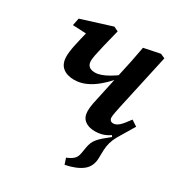

<svg xmlns="http://www.w3.org/2000/svg" viewBox="-176 -633 939 1000"><g transform="rotate(30 293.5 -132.5)"><path d="M357 244 345 208Q370 198 384.5 185Q399 172 403 146L409 110Q412 93 417.5 79.5Q423 66 433.5 53.5Q444 41 460 27Q476 13 499 -5L484 -27L550 -111L580 -114Q564 -85 549 -61Q534 -37 521.5 -15Q509 7 502.5 29.5Q496 52 495 77L494 121Q494 174 458.5 202.5Q423 231 357 244ZM177 -164Q134 -164 108.5 -185.5Q83 -207 83 -251Q83 -264 85 -280.5Q87 -297 91.5 -318.5Q96 -340 102.5 -367.5Q109 -395 118 -431L155 -402L31 -408L40 -452L222 -509L249 -496Q232 -429 222.5 -389Q213 -349 209 -327.5Q205 -306 205 -294Q205 -273 217 -262Q229 -251 254 -251Q270 -251 290 -258Q310 -265 334 -279Q358 -293 386 -314L396 -278H370Q341 -245 310 -219Q279 -193 246 -178.5Q213 -164 177 -164ZM406 14Q367 14 344 -4.5Q321 -23 321 -60Q321 -81 326 -106.5Q331 -132 337 -158L370 -311Q380 -355 389 -399Q398 -443 406 -488L503 -508L530 -496L456 -159Q452 -139 448.5 -121.5Q445 -104 445 -93Q445 -82 451 -75.5Q457 -69 468 -69Q485 -69 502 -84Q519 -99 546 -137L581 -114Q561 -80 535.5 -51Q510 -22 478.5 -4Q447 14 406 14Z"/></g></svg>

Font: Source Serif 4 SemiBold
Style: Italic
Weight: 600
Italic angle: -12°
Designer: Frank Grießhammer
Foundry: Adobe Systems Incorporated
Version: Version 4.004;hotconv 1.0.116;makeotfexe 2.5.65601